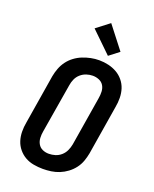

<svg xmlns="http://www.w3.org/2000/svg" viewBox="-178 -1086 956 1192"><g transform="rotate(20 300.0 -490.0)"><path d="M255 8Q224 8 193.5 2.5Q163 -3 137.5 -17.5Q112 -32 93 -55Q74 -78 65 -106Q56 -134 55.5 -165.5Q55 -197 61 -228L114 -553Q119 -580 129 -606.5Q139 -633 156 -656Q173 -679 196.5 -696.5Q220 -714 246.5 -724.5Q273 -735 300 -740.5Q327 -746 355 -746Q386 -746 416 -739Q446 -732 471.5 -717.5Q497 -703 516 -680Q535 -657 544 -629Q553 -601 553.5 -569.5Q554 -538 548 -507L495 -182Q490 -155 480.5 -128.5Q471 -102 453.5 -79Q436 -56 412.5 -38.5Q389 -21 363 -10.5Q337 0 309.5 4Q282 8 255 8ZM257 -93Q279 -93 300 -99.5Q321 -106 338 -121Q355 -136 364.5 -156.5Q374 -177 378 -199L431 -523Q435 -545 434 -567.5Q433 -590 422.5 -607.5Q412 -625 392 -633.5Q372 -642 350 -642Q329 -642 308 -635Q287 -628 270 -613Q253 -598 244 -577.5Q235 -557 232 -536L178 -212Q174 -190 175 -168Q176 -146 186.5 -128Q197 -110 216 -101.5Q235 -93 257 -93ZM395 -790 259 -922 345 -988 460 -840Z"/></g></svg>

Font: Iosevka Slab Extended Oblique
Style: Bold
Weight: 700
Width: 7
Italic angle: -9°
Monospace: yes
Designer: Belleve Invis
Foundry: Belleve Invis
Version: Version 11.1.1; ttfautohint (v1.8.3)